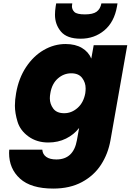

<svg xmlns="http://www.w3.org/2000/svg" viewBox="-20 -825 763 1121"><path d="M663 -787Q647 -696 589 -647.5Q531 -599 451 -599Q371 -599 336 -640.5Q301 -682 301 -739Q301 -761 305 -787L308 -805H402Q400 -796 400 -789Q400 -769 414.5 -755Q429 -741 476 -741Q523 -741 544.5 -757Q566 -773 572 -805H666ZM363 -568Q420 -568 458.5 -545Q497 -522 513 -483L527 -561H723L625 -6Q611 73 570 136.5Q529 200 458.5 238Q388 276 291 276Q161 276 97 218Q33 160 33 68Q33 59 34 49H227Q229 76 250 91Q271 106 309 106Q409 106 429 -6L442 -78Q412 -39 365.5 -16Q319 7 262 7Q195 7 146.5 -28Q98 -63 82.5 -114Q67 -165 67 -208Q67 -242 74 -281Q89 -368 132 -433Q175 -498 235.5 -533Q296 -568 363 -568ZM478 -281Q480 -296 480 -309Q480 -343 459.5 -370Q439 -397 396 -397Q352 -397 317.5 -366.5Q283 -336 274 -281Q271 -265 271 -251Q271 -218 291 -191Q311 -164 355 -164Q398 -164 433 -195Q468 -226 478 -281Z"/></svg>

Font: Fz Poppins ExtBd
Style: Italic
Weight: 800
Italic angle: -10°
Designer: Ninad Kale (Devanagari), Jonny Pinhorn (Latin)
Foundry: Indian Type Foundry
Version: Vit hóa bi Vntype.Com & FontZin.Com